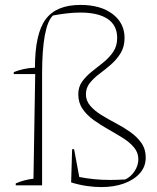

<svg xmlns="http://www.w3.org/2000/svg" viewBox="-20 -753 637 780"><path d="M44 0V-8Q79 -23 116 -27L123 -452H36V-460Q56 -468 76.5 -472.5Q97 -477 122 -478Q122 -615 165 -674Q208 -733 307 -733Q389 -733 437.5 -696Q486 -659 486 -599Q486 -563 470 -537Q454 -511 431 -491Q408 -471 384.5 -453.5Q361 -436 345 -416Q329 -396 329 -370Q329 -344 346.5 -323.5Q364 -303 391.5 -286Q419 -269 450.5 -252.5Q482 -236 509.5 -216.5Q537 -197 554.5 -172Q572 -147 572 -113Q572 -76 548 -49Q524 -22 483.5 -7.5Q443 7 391 7Q363 7 332 2.5Q301 -2 269 -12L273 -147H281L302 -34Q363 -22 426 -22Q455 -22 489 -24Q512 -35 527 -58Q542 -81 542 -106Q542 -133 524.5 -154Q507 -175 479 -192.5Q451 -210 420 -227.5Q389 -245 361 -265Q333 -285 315.5 -310.5Q298 -336 298 -370Q298 -400 314 -422Q330 -444 353.5 -462.5Q377 -481 400.5 -500Q424 -519 440 -542.5Q456 -566 456 -599Q456 -650 417.5 -676Q379 -702 306 -702Q258 -702 195 -690Q151 -647 151 -452V0Z"/></svg>

Font: Piazzolla Thin
Style: Regular
Weight: 100
Designer: Juan Pablo del Peral
Foundry: Huerta Tipografica
Version: Version 1.330